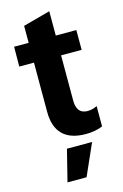

<svg xmlns="http://www.w3.org/2000/svg" viewBox="-136 -740 659 1032"><g transform="rotate(-15 193.5 -224.0)"><path d="M363.3 -435.4V-545.5H248.9V-680.8L98 -639.9V-545.5H17L16.3 -435.4H98V-160.9C98 -50.8 154.1 7.8 268.8 7.8C301.8 7.8 335.6 2.8 362.9 -9.9V-122.5C345.5 -113.6 328.1 -109.4 310.4 -109.4C258.9 -109.4 248.9 -147.7 248.9 -186.1V-435.4ZM105.5 233H211.6L289.4 57.5H149.5Z"/></g></svg>

Font: TID UI
Style: Bold
Weight: 700
Designer: The TID Project Authors
Foundry: Bakken & Bæck
Version: Version 1.001;hotconv 1.0.109;makeotfexe 2.5.65596